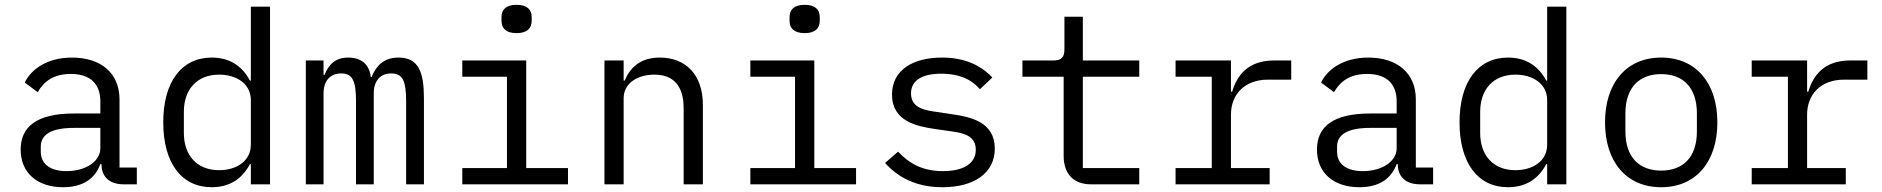

<svg xmlns="http://www.w3.org/2000/svg" viewBox="-20 -768 7842 800"><path d="M495 0H550.1V-70H478V-354C478 -463.1 400.9 -528.1 279.8 -528.1C175.1 -528.1 109 -478 83.1 -424L137.1 -383.9C164.1 -431.1 206 -459.9 274.9 -459.9C353 -459.9 398.1 -421.2 398.1 -345.9V-295.1H288C133.2 -295.1 66.1 -240.1 66.1 -144.9C66.1 -47.9 134.9 12.1 242.9 12.1C327.1 12.1 376.1 -24.9 398.1 -84.2H403.1V-82C403.1 -34.1 433.9 0 495 0ZM149.9 -136V-157C149.9 -207 192.8 -235.1 288 -235.1H398.1V-149.9C398.1 -96.9 339.1 -55 257.1 -55C191.1 -55 149.9 -83.1 149.9 -136Z M1025.2 0H1105.1V-740.1H1025.2V-432.2H1021.3C988.3 -495 934.3 -528.1 862.2 -528.1C736.2 -528.1 660.2 -426.8 660.2 -258.2C660.2 -89.1 736.2 12.1 862.2 12.1C934.3 12.1 988.3 -21 1021.3 -84.2H1025.2ZM746.1 -214.1V-301.8C746.1 -394.9 800.1 -457 893.1 -457C964.1 -457 1025.2 -420.1 1025.2 -350.9V-165.1C1025.2 -95.9 964.1 -58.9 893.1 -58.9C800.1 -58.9 746.1 -121.1 746.1 -214.1Z M1328.1 0V-378.9C1328.1 -433.9 1358.3 -462 1401.3 -462C1448.2 -462 1463.4 -432.9 1463.4 -345.2V0H1537.3V-378.9C1537.3 -433.9 1567.1 -462 1609.4 -462C1657.3 -462 1672.2 -432.9 1672.2 -345.2V0H1746.4V-358C1746.4 -467 1724.4 -528.1 1640.3 -528.1C1579.2 -528.1 1547.2 -494 1528.4 -447.1H1525.2C1519.2 -495 1490.4 -528.1 1431.1 -528.1C1374.3 -528.1 1348.4 -496.1 1332.4 -456H1328.1V-516H1254.3V0Z M2132.5 -630C2178.3 -630 2195.3 -652 2195.3 -681.1V-697.1C2195.3 -725.9 2178.3 -747.9 2132.5 -747.9C2086.3 -747.9 2069.6 -725.9 2069.6 -697.1V-681.1C2069.6 -652 2086.3 -630 2132.5 -630ZM1906.2 0H2346.6V-67.8H2172.6V-516H1906.2V-448.2H2092.3V-67.8H1906.2Z M2578.5 0V-358C2578.5 -426.1 2642.4 -457 2706.7 -457C2785.5 -457 2828.5 -410.9 2828.5 -317.1V0H2908.7V-331C2908.7 -456 2837.7 -528.1 2729.4 -528.1C2644.5 -528.1 2604.4 -483 2582.7 -432.2H2578.5V-516H2498.6V0Z M3332.7 -630C3378.6 -630 3395.6 -652 3395.6 -681.1V-697.1C3395.6 -725.9 3378.6 -747.9 3332.7 -747.9C3286.6 -747.9 3269.9 -725.9 3269.9 -697.1V-681.1C3269.9 -652 3286.6 -630 3332.7 -630ZM3106.5 0H3546.9V-67.8H3372.9V-516H3106.5V-448.2H3292.6V-67.8H3106.5Z M3907 12.1C4038.7 12.1 4125 -46.9 4125 -149.1C4125 -261 4022 -280.9 3947.8 -291.9L3866.8 -304C3821 -311.1 3775.9 -324.9 3775.9 -378.9C3775.9 -432.2 3821 -460.9 3902 -460.9C3992.9 -460.9 4038.7 -425.1 4062.9 -396L4114.7 -445C4065.7 -497.2 3997.9 -528.1 3904.8 -528.1C3784.8 -528.1 3696.7 -476.9 3696.7 -373.9C3696.7 -262.1 3800.8 -241.8 3873.9 -230.8L3954.9 -219.1C4001.8 -212 4045.8 -198.2 4045.8 -144.2C4045.8 -83.1 3989 -55 3908.7 -55C3826.7 -55 3771 -84.2 3721.9 -136L3668 -89.1C3721.9 -28.1 3799 12.1 3907 12.1Z M4525.9 0H4726.9V-67.8H4491.8V-448.2H4726.9V-516H4491.8V-698.2H4415.1V-562.9C4415.1 -528.1 4402 -516 4367.9 -516H4240.1V-448.2H4411.9V-117.9C4411.9 -49 4448.2 0 4525.9 0Z M4878.2 0H5270.2V-67.8H5109V-290.8C5109 -371.1 5162.3 -436.1 5263.1 -436.1H5360.1V-516H5288C5180 -516 5134.2 -453.8 5114 -386H5109V-516H4878.2V-448.2H5029.1V-67.8H4878.2Z M5896.3 0H5951.3V-70H5879.3V-354C5879.3 -463.1 5802.2 -528.1 5681.1 -528.1C5576.3 -528.1 5510.3 -478 5484.4 -424L5538.4 -383.9C5565.3 -431.1 5607.2 -459.9 5676.1 -459.9C5754.3 -459.9 5799.4 -421.2 5799.4 -345.9V-295.1H5689.3C5534.4 -295.1 5467.3 -240.1 5467.3 -144.9C5467.3 -47.9 5536.2 12.1 5644.2 12.1C5728.3 12.1 5777.3 -24.9 5799.4 -84.2H5804.3V-82C5804.3 -34.1 5835.2 0 5896.3 0ZM5551.1 -136V-157C5551.1 -207 5594.1 -235.1 5689.3 -235.1H5799.4V-149.9C5799.4 -96.9 5740.4 -55 5658.4 -55C5592.3 -55 5551.1 -83.1 5551.1 -136Z M6426.5 0H6506.4V-740.1H6426.5V-432.2H6422.6C6389.6 -495 6335.6 -528.1 6263.5 -528.1C6137.4 -528.1 6061.4 -426.8 6061.4 -258.2C6061.4 -89.1 6137.4 12.1 6263.5 12.1C6335.6 12.1 6389.6 -21 6422.6 -84.2H6426.5ZM6147.4 -214.1V-301.8C6147.4 -394.9 6201.3 -457 6294.4 -457C6365.4 -457 6426.5 -420.1 6426.5 -350.9V-165.1C6426.5 -95.9 6365.4 -58.9 6294.4 -58.9C6201.3 -58.9 6147.4 -121.1 6147.4 -214.1Z M6901.6 12.1C7046.5 12.1 7135.7 -94.1 7135.7 -258.2C7135.7 -421.9 7046.5 -528.1 6901.6 -528.1C6756.4 -528.1 6667.6 -421.9 6667.6 -258.2C6667.6 -94.1 6756.4 12.1 6901.6 12.1ZM6752.5 -220.9V-295.1C6752.5 -405.9 6812.5 -459.2 6901.6 -459.2C6990.4 -459.2 7050.4 -405.9 7050.4 -295.1V-220.9C7050.4 -110.1 6990.4 -57.2 6901.6 -57.2C6812.5 -57.2 6752.5 -110.1 6752.5 -220.9Z M7278.8 0H7670.8V-67.8H7509.6V-290.8C7509.6 -371.1 7562.9 -436.1 7663.7 -436.1H7760.7V-516H7688.6C7580.6 -516 7534.8 -453.8 7514.6 -386H7509.6V-516H7278.8V-448.2H7429.7V-67.8H7278.8Z"/></svg>

Font: Margiela Mono
Style: Regular
Weight: 400
Designer: Mike Abbink, Paul van der Laan, Pieter van Rosmalen
Foundry: Bold Monday
Version: Version 2.003 2021